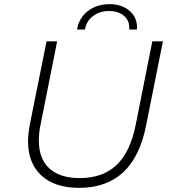

<svg xmlns="http://www.w3.org/2000/svg" viewBox="-20 -899 833 924"><path d="M115 -219Q115 -252 123 -297L204 -700H255L175 -298Q167 -262 167 -222Q167 -134 218 -88Q269 -42 364 -42Q474 -42 540.5 -104.5Q607 -167 633 -298L713 -700H764L683 -295Q624 5 361 5Q244 5 179.5 -54Q115 -113 115 -219ZM507 -879Q567 -879 605 -845.5Q643 -812 639 -757H602Q605 -798 577.5 -822Q550 -846 504 -846Q460 -846 427.5 -821.5Q395 -797 389 -757H351Q360 -813 403 -846Q446 -879 507 -879Z"/></svg>

Font: Idrija
Style: Italic
Weight: 300
Italic angle: -11.3°
Designer: Julieta Ulanovsky
Foundry: Julieta Ulanovsky
Version: Version 7.200